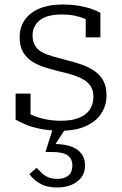

<svg xmlns="http://www.w3.org/2000/svg" viewBox="-20 -567 538 849"><path d="M393 -139Q393 -168 380.5 -186.5Q368 -205 346 -217Q324 -229 297 -237Q270 -245 240 -252Q208 -260 177.5 -269.5Q147 -279 121.5 -295.5Q96 -312 81.5 -337.5Q67 -363 67 -403Q67 -447 89.5 -479Q112 -511 154 -529Q196 -547 254 -547Q298 -547 331.5 -541Q365 -535 388 -526.5Q411 -518 424 -510V-402H359V-498Q365 -496 370 -493.5Q375 -491 378.5 -486.5Q382 -482 384.5 -476.5Q387 -471 388 -463Q374 -476 354 -484.5Q334 -493 309 -498Q284 -503 254 -503Q188 -503 156 -477.5Q124 -452 124 -410Q124 -382 136 -363.5Q148 -345 169 -334.5Q190 -324 217.5 -316.5Q245 -309 275 -301Q307 -293 338 -282.5Q369 -272 394.5 -255.5Q420 -239 435.5 -212.5Q451 -186 451 -145Q451 -101 428 -65.5Q405 -30 360 -9.5Q315 11 250 11Q206 11 168.5 4.5Q131 -2 101 -13.5Q71 -25 49 -38V-153H115V-27Q105 -33 99 -39.5Q93 -46 90 -52.5Q87 -59 86.5 -66Q86 -73 87 -79Q105 -65 129.5 -55Q154 -45 184.5 -39Q215 -33 250 -33Q297 -33 328.5 -45.5Q360 -58 376.5 -81.5Q393 -105 393 -139ZM274 -5 217 83 213 70Q258 69 289.5 79Q321 89 338.5 110.5Q356 132 356 164Q356 189 346 207.5Q336 226 318.5 238Q301 250 279.5 256Q258 262 234 262Q187 262 157.5 245Q128 228 110 203L142 175Q152 185 163.5 197Q175 209 192.5 216.5Q210 224 234 224Q265 224 282.5 209Q300 194 300 165Q300 135 279 120Q258 105 207 105H181L216 -5Z"/></svg>

Font: Roboto Serif ExtraLight
Style: Regular
Weight: 250
Version: Version 1.007